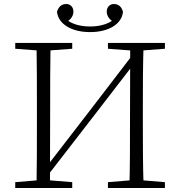

<svg xmlns="http://www.w3.org/2000/svg" viewBox="-20 -937 897 957"><path d="M429 -777C520 -777 587 -816 593 -878C586 -904 570 -917 547 -917C529 -917 512 -903 512 -879C512 -856 528 -835 555 -823L562 -854C534 -821 485 -805 429 -805C372 -805 324 -821 296 -854L303 -823C330 -835 346 -856 346 -879C346 -903 329 -917 311 -917C287 -917 272 -904 264 -878C271 -816 338 -777 429 -777ZM162 0H229L230 -390C230 -502 230 -614 232 -723H162C164 -613 164 -502 164 -390V-333C164 -221 164 -110 162 0ZM625 0H696C692 -110 692 -221 692 -333V-390C692 -502 692 -614 696 -723H629L628 -340C628 -221 628 -110 625 0ZM56 0H340V-29L206 -40H188L56 -29ZM56 -694 188 -684H206L340 -694V-723H56ZM518 0H802V-29L670 -40H651L518 -29ZM518 -694 651 -684H670L802 -694V-723H518ZM199 -38 428 -334 660 -635H670L658 -686L428 -386L198 -88H189Z"/></svg>

Font: Source Han Serif CN VF
Style: Regular
Weight: 250
Designer: Ryoko NISHIZUKA 西塚涼子 (kana & ideographs); Frank Grießhammer (Latin, Greek & Cyrillic); Wenlong ZHANG 张文龙 (bopomofo); San
Foundry: Adobe
Version: Version 2.002;hotconv 1.1.0;makeotfexe 2.6.0